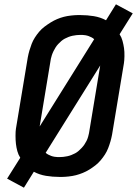

<svg xmlns="http://www.w3.org/2000/svg" viewBox="-20 -813 640 891"><path d="M91 58 13 16 74 -81Q65 -95 60.5 -111.5Q56 -128 54 -145Q52 -162 52 -183Q52 -204 54 -216L109 -547Q112 -563 116.5 -578.5Q121 -594 127 -609.5Q133 -625 142 -639Q151 -653 162 -666Q173 -679 187 -689.5Q201 -700 215.5 -709Q230 -718 245.5 -724.5Q261 -731 276.5 -735Q292 -739 310.5 -741Q329 -743 340 -743H354Q385 -743 415.5 -738Q446 -733 472 -719L518 -793L596 -751L535 -654Q544 -640 548.5 -623.5Q553 -607 555.5 -590Q558 -573 557.5 -552Q557 -531 555 -519L500 -188Q497 -172 492.5 -156.5Q488 -141 482 -125.5Q476 -110 467 -96Q458 -82 447 -69Q436 -56 422.5 -45.5Q409 -35 394.5 -26Q380 -17 364 -10.5Q348 -4 332.5 0Q317 4 298.5 6Q280 8 269 8H255Q224 8 193.5 3Q163 -2 137 -16ZM164 -226 417 -631Q412 -636 405 -639.5Q398 -643 391.5 -645.5Q385 -648 376 -649.5Q367 -651 362 -651H353Q344 -651 335 -650Q326 -649 316.5 -647Q307 -645 298 -641.5Q289 -638 280.5 -633.5Q272 -629 264.5 -622.5Q257 -616 250 -608.5Q243 -601 238 -593Q233 -585 228.5 -576Q224 -567 220.5 -556.5Q217 -546 216 -540ZM248 -84H256Q265 -84 274 -85Q283 -86 292.5 -88Q302 -90 311 -93.5Q320 -97 328.5 -101.5Q337 -106 344.5 -112.5Q352 -119 359 -126.5Q366 -134 371.5 -142Q377 -150 381.5 -159Q386 -168 389 -178.5Q392 -189 393 -195L445 -509L192 -104Q197 -99 204 -95.5Q211 -92 217.5 -89.5Q224 -87 233 -85.5Q242 -84 248 -84Z"/></svg>

Font: Iosevka Aile Semibold
Style: Italic
Weight: 600
Italic angle: -9°
Designer: Belleve Invis
Foundry: Belleve Invis
Version: Version 31.1.0; ttfautohint (v1.8.4)